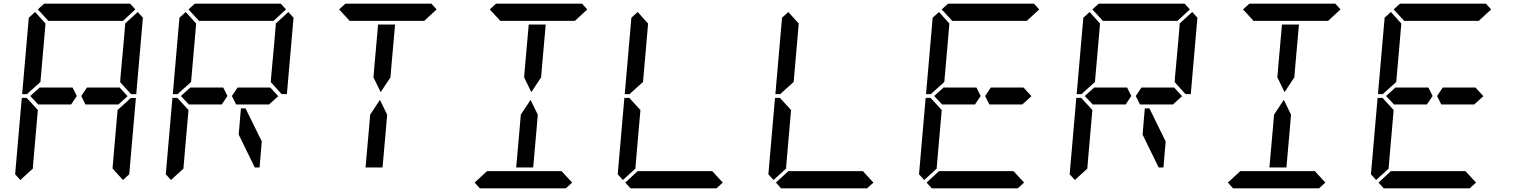

<svg xmlns="http://www.w3.org/2000/svg" viewBox="-20 -1020 8200 1040"><path d="M628 -546 671 -499 620 -453V-454H602H600H471H450H443L420 -500L451 -546H458H479H492ZM144 -500 196 -547V-546H332H373L396 -500L365 -454H208H205H188V-453ZM185 -969 219 -1000H685L713 -969L646 -907H626H490H398H262H242ZM684 -485 689 -489H716L680 -76L646 -45L590 -107V-113L599 -218L617 -424ZM726 -955 754 -924 718 -510H691L686 -514L631 -575L633 -607L649 -782L658 -887V-893ZM131 -515 127 -510H100L136 -924L170 -955L226 -893V-887L217 -782L199 -576ZM90 -45 62 -76 98 -490H125L129 -485L185 -424L167 -218L158 -113V-107Z M1444 -546 1487 -499 1436 -453V-454H1418H1416H1287H1266H1259L1236 -500L1267 -546H1274H1295H1308ZM960 -500 1012 -547V-546H1148H1189L1212 -500L1181 -454H1024H1021H1004V-453ZM1285 -433H1310L1398 -254L1386 -113H1360L1273 -291ZM1001 -969 1035 -1000H1501L1529 -969L1462 -907H1442H1306H1214H1078H1058ZM1542 -955 1570 -924 1534 -510H1507L1502 -514L1447 -575L1449 -607L1465 -782L1474 -887V-893ZM947 -515 943 -510H916L952 -924L986 -955L1042 -893V-887L1033 -782L1015 -576ZM906 -45 878 -76 914 -490H941L945 -485L1001 -424L983 -218L974 -113V-107Z M2009 -673 2028 -887H2120L2119 -876L2101 -673L2095 -601L2042 -521L2003 -601ZM2056 -157 2052 -113H1960L1979 -327L1985 -399L2038 -479L2077 -399L2071 -327ZM1817 -969 1851 -1000H2317L2345 -969L2278 -907H2258H2122H2030H1894H1874Z M2825 -673 2844 -887H2936L2935 -876L2917 -673L2911 -601L2858 -521L2819 -601ZM2872 -157 2868 -113H2776L2795 -327L2801 -399L2854 -479L2893 -399L2887 -327ZM2633 -969 2667 -1000H3133L3161 -969L3094 -907H3074H2938H2846H2710H2690ZM3079 -31 3045 0H2579L2551 -31L2618 -93H2638H2774H2866H3002H3022Z M3895 -31 3861 0H3395L3367 -31L3434 -93H3454H3590H3682H3818H3838ZM3395 -515 3391 -510H3364L3400 -924L3434 -955L3490 -893V-887L3481 -782L3463 -576ZM3354 -45 3326 -76 3362 -490H3389L3393 -485L3449 -424L3431 -218L3422 -113V-107Z M4711 -31 4677 0H4211L4183 -31L4250 -93H4270H4406H4498H4634H4654ZM4211 -515 4207 -510H4180L4216 -924L4250 -955L4306 -893V-887L4297 -782L4279 -576ZM4170 -45 4142 -76 4178 -490H4205L4209 -485L4265 -424L4247 -218L4238 -113V-107Z M5524 -546 5567 -499 5516 -453V-454H5498H5496H5367H5346H5339L5316 -500L5347 -546H5354H5375H5388ZM5040 -500 5092 -547V-546H5228H5269L5292 -500L5261 -454H5104H5101H5084V-453ZM5081 -969 5115 -1000H5581L5609 -969L5542 -907H5522H5386H5294H5158H5138ZM5527 -31 5493 0H5027L4999 -31L5066 -93H5086H5222H5314H5450H5470ZM5027 -515 5023 -510H4996L5032 -924L5066 -955L5122 -893V-887L5113 -782L5095 -576ZM4986 -45 4958 -76 4994 -490H5021L5025 -485L5081 -424L5063 -218L5054 -113V-107Z M6340 -546 6383 -499 6332 -453V-454H6314H6312H6183H6162H6155L6132 -500L6163 -546H6170H6191H6204ZM5856 -500 5908 -547V-546H6044H6085L6108 -500L6077 -454H5920H5917H5900V-453ZM6181 -433H6206L6294 -254L6282 -113H6256L6169 -291ZM5897 -969 5931 -1000H6397L6425 -969L6358 -907H6338H6202H6110H5974H5954ZM6438 -955 6466 -924 6430 -510H6403L6398 -514L6343 -575L6345 -607L6361 -782L6370 -887V-893ZM5843 -515 5839 -510H5812L5848 -924L5882 -955L5938 -893V-887L5929 -782L5911 -576ZM5802 -45 5774 -76 5810 -490H5837L5841 -485L5897 -424L5879 -218L5870 -113V-107Z M6905 -673 6924 -887H7016L7015 -876L6997 -673L6991 -601L6938 -521L6899 -601ZM6952 -157 6948 -113H6856L6875 -327L6881 -399L6934 -479L6973 -399L6967 -327ZM6713 -969 6747 -1000H7213L7241 -969L7174 -907H7154H7018H6926H6790H6770ZM7159 -31 7125 0H6659L6631 -31L6698 -93H6718H6854H6946H7082H7102Z M7972 -546 8015 -499 7964 -453V-454H7946H7944H7815H7794H7787L7764 -500L7795 -546H7802H7823H7836ZM7488 -500 7540 -547V-546H7676H7717L7740 -500L7709 -454H7552H7549H7532V-453ZM7529 -969 7563 -1000H8029L8057 -969L7990 -907H7970H7834H7742H7606H7586ZM7975 -31 7941 0H7475L7447 -31L7514 -93H7534H7670H7762H7898H7918ZM7475 -515 7471 -510H7444L7480 -924L7514 -955L7570 -893V-887L7561 -782L7543 -576ZM7434 -45 7406 -76 7442 -490H7469L7473 -485L7529 -424L7511 -218L7502 -113V-107Z"/></svg>

Font: DSEG14 Classic
Style: Italic
Weight: 400
Italic angle: -5°
Designer: Keshikan(Twitter:@keshinomi_88pro)
Version: Version 0.46